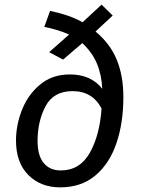

<svg xmlns="http://www.w3.org/2000/svg" viewBox="-20 -796 614 828"><path d="M512 -377Q512 -266 482 -178Q452 -90 391 -39Q330 12 240 12Q155 12 102 -41.5Q49 -95 49 -190Q49 -256 74.5 -321.5Q100 -387 152.5 -431Q205 -475 281 -475Q373 -475 421 -413Q418 -475 397.5 -523Q377 -571 335 -610L252 -539L192 -571L278 -647Q232 -668 171 -680L196 -749Q282 -731 336 -700L418 -776L466 -729L392 -660Q455 -608 483.5 -538.5Q512 -469 512 -377ZM418 -328Q379 -403 293 -403Q211 -403 176.5 -338Q142 -273 142 -188Q142 -125 168.5 -93Q195 -61 242 -61Q324 -61 367 -136.5Q410 -212 418 -328Z"/></svg>

Font: FiraGO
Style: Italic
Weight: 400
Italic angle: -8°
Designer: bBox Type GmbH
Foundry: bBox Type GmbH
Version: Version 1.001